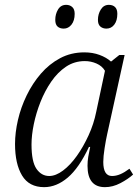

<svg xmlns="http://www.w3.org/2000/svg" viewBox="-20 -762 569 792"><path d="M162 10Q100 10 71 -38Q42 -86 42 -168Q42 -215 54 -267Q66 -319 90 -368.5Q114 -418 148.5 -458Q183 -498 228 -522Q273 -546 328 -546Q362 -546 390.5 -535.5Q419 -525 438 -508L472 -535H494L422 -208Q417 -186 411.5 -151Q406 -116 406 -94Q406 -36 442 -36Q459 -36 476.5 -43.5Q494 -51 514 -66L529 -42Q508 -23 476.5 -6.5Q445 10 413 10Q341 10 341 -78Q341 -97 344 -115Q347 -133 352 -156H347Q306 -69 259.5 -29.5Q213 10 162 10ZM183 -36Q210 -36 240 -58.5Q270 -81 297 -119Q324 -157 345.5 -204Q367 -251 377 -301L413 -470Q401 -490 378 -500Q355 -510 330 -510Q287 -510 252.5 -487Q218 -464 191.5 -425.5Q165 -387 147 -341.5Q129 -296 119.5 -250Q110 -204 110 -166Q110 -95 130.5 -65.5Q151 -36 183 -36ZM419 -644Q404 -644 394 -652.5Q384 -661 384 -680Q384 -704 396 -723Q408 -742 429 -742Q445 -742 454.5 -733Q464 -724 464 -705Q464 -677 451.5 -660.5Q439 -644 419 -644ZM243 -644Q227 -644 217.5 -652.5Q208 -661 208 -680Q208 -704 219.5 -723Q231 -742 253 -742Q268 -742 278 -733Q288 -724 288 -705Q288 -677 275 -660.5Q262 -644 243 -644Z"/></svg>

Font: Noto Serif Light
Style: Italic
Weight: 300
Italic angle: -12°
Designer: Monotype Design Team
Foundry: Monotype Imaging Inc.
Version: Version 2.013